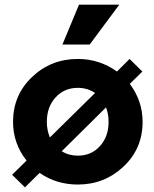

<svg xmlns="http://www.w3.org/2000/svg" viewBox="-20 -780 659 824"><path d="M248 -589 319 -760H492L365 -589ZM32 -30 94 -91Q36 -164 36 -257Q36 -372 117.5 -449.5Q199 -527 314 -527Q407 -527 482 -473L536 -527L591 -473L537 -420Q592 -347 592 -257Q592 -142 510 -65Q428 12 314 12Q222 12 150 -38L87 24ZM314 -403Q256 -403 218.5 -362Q181 -321 181 -257Q181 -222 194 -190L388 -381Q355 -403 314 -403ZM446 -257Q446 -291 435 -319L245 -131Q275 -112 314 -112Q372 -112 409 -153Q446 -194 446 -257Z"/></svg>

Font: Freely
Style: Bold
Weight: 700
Designer: Kris Sowersby
Foundry: Klim Type Foundry
Version: Version 1.006;hotconv 1.0.113;makeotfexe 2.5.65598;200799169